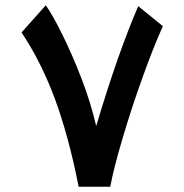

<svg xmlns="http://www.w3.org/2000/svg" viewBox="-20 -707 697 727"><path d="M503.4 -683.6C452.6 -566.4 399.4 -415 344.2 -229.5C331.1 -287.1 312.5 -347.2 288.6 -409.7C264.6 -472.2 239.7 -528.3 214.8 -578.6C189.9 -628.9 169.4 -665 153.3 -687L61.5 -584C110.8 -510.7 152.8 -426.8 188 -332.5C222.7 -237.8 252.9 -127 277.8 0H397.5C406.7 -49.3 422.4 -110.4 444.3 -183.6C465.8 -256.8 490.2 -331.5 517.6 -407.7C544.4 -483.4 570.8 -550.3 596.7 -607.9Z"/></svg>

Font: SG Kara
Style: Regular
Weight: 400
Designer: Damoon Khanjanzadeh
Version: Version 1.000